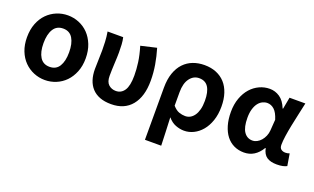

<svg xmlns="http://www.w3.org/2000/svg" viewBox="-82 -1007 2685 1642"><g transform="rotate(20 1260.5 -186.5)"><path d="M311 14Q258 14 209.5 -6Q161 -26 124 -63.5Q87 -101 65.5 -155.5Q44 -210 44 -279Q44 -349 65.5 -404Q87 -459 124 -496.5Q161 -534 209.5 -554Q258 -574 311 -574Q364 -574 412.5 -554Q461 -534 497.5 -496.5Q534 -459 556 -404Q578 -349 578 -279Q578 -210 556 -155.5Q534 -101 497.5 -63.5Q461 -26 412.5 -6Q364 14 311 14ZM311 -106Q370 -106 398.5 -152.5Q427 -199 427 -279Q427 -360 398.5 -407Q370 -454 311 -454Q252 -454 223 -407Q194 -360 194 -279Q194 -199 223 -152.5Q252 -106 311 -106Z M914 14Q855 14 811.5 -2.5Q768 -19 739.5 -50Q711 -81 697 -124Q683 -167 683 -221Q683 -264 685 -306.5Q687 -349 687 -393Q687 -426 685 -470Q683 -514 675 -560H817Q824 -531 826 -496.5Q828 -462 828 -423Q828 -404 827 -378.5Q826 -353 824.5 -324.5Q823 -296 822 -266Q821 -236 821 -209Q821 -155 848 -130.5Q875 -106 914 -106Q963 -106 991 -148Q1019 -190 1019 -283Q1019 -340 1010.5 -402.5Q1002 -465 979 -541L1121 -574Q1142 -504 1154 -433Q1166 -362 1166 -290Q1166 -146 1100.5 -66Q1035 14 914 14Z M1292 -273Q1292 -350 1312 -407Q1332 -464 1367.5 -501Q1403 -538 1450.5 -556Q1498 -574 1554 -574Q1614 -574 1661.5 -554.5Q1709 -535 1742 -498.5Q1775 -462 1792.5 -409Q1810 -356 1810 -289Q1810 -217 1790.5 -160.5Q1771 -104 1738.5 -65.5Q1706 -27 1664.5 -6.5Q1623 14 1578 14Q1540 14 1501 -1Q1462 -16 1430 -54Q1433 15 1435.5 75Q1438 135 1440 201H1292ZM1545 -107Q1569 -107 1589.5 -118Q1610 -129 1626 -151.5Q1642 -174 1651 -207.5Q1660 -241 1660 -287Q1660 -368 1633 -410.5Q1606 -453 1549 -453Q1498 -453 1464.5 -408.5Q1431 -364 1431 -283V-160Q1460 -127 1488.5 -117Q1517 -107 1545 -107Z M2123 14Q2073 14 2032 -5.5Q1991 -25 1962 -62Q1933 -99 1917 -153Q1901 -207 1901 -275Q1901 -345 1921.5 -401Q1942 -457 1976 -495Q2010 -533 2054.5 -553.5Q2099 -574 2148 -574Q2197 -574 2239 -546Q2281 -518 2307 -453H2311L2331 -560H2475Q2464 -509 2451.5 -452.5Q2439 -396 2428 -342Q2417 -288 2410 -240Q2403 -192 2403 -158Q2403 -130 2418.5 -118Q2434 -106 2458 -106Q2477 -106 2495 -113L2513 -4Q2499 4 2476.5 9Q2454 14 2422 14Q2365 14 2331.5 -8.5Q2298 -31 2287 -85H2283Q2224 14 2123 14ZM2157 -107Q2178 -107 2198 -117.5Q2218 -128 2234 -146.5Q2250 -165 2260.5 -189.5Q2271 -214 2273 -242L2280 -341Q2261 -402 2232.5 -427.5Q2204 -453 2169 -453Q2147 -453 2125.5 -442.5Q2104 -432 2087.5 -410.5Q2071 -389 2061 -355.5Q2051 -322 2051 -277Q2051 -190 2079.5 -148.5Q2108 -107 2157 -107Z"/></g></svg>

Font: SpoqaHanSans-Bold
Style: Regular
Weight: 700
Designer: [Spoqa Han Sans] Dong-huui Kim \uAE40 \uB3D9 \uD718   [Noto Sans] Ryoko NISHIZUKA \u897F \u585A \u6DBC \u5B50  (kana & i
Foundry: Spoqa (http://www.spoqa-han-sans.com)
Version: Version 2.000